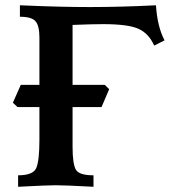

<svg xmlns="http://www.w3.org/2000/svg" viewBox="-20 -715 661 735"><path d="M337.9 0Q227.5 -5.9 193.4 -5.9Q162.6 -5.9 49.3 0V-43.9Q106.9 -43.9 118.9 -72Q130.9 -100.1 130.9 -179.7V-571.3Q130.9 -616.2 116 -633.5Q101.1 -650.9 56.2 -650.9V-694.8Q207.5 -688 323.7 -688Q442.4 -688 577.1 -694.8Q582 -613.8 609.9 -560.5L570.3 -540.5Q549.3 -587.4 509.5 -605Q469.7 -622.6 375 -622.6Q334.5 -622.6 257.8 -619.6V-153.8Q257.8 -86.9 270.5 -65.4Q283.2 -43.9 337.9 -43.9ZM368.7 -305.2H46.9L29.3 -321.8L59.6 -390.1H381.3L397.9 -373.5Z"/></svg>

Font: Kelvinch
Style: Bold
Weight: 700
Designer: Paul James Miller
Foundry: High-Logic / Made with FontCreator
Version: Version 3.501;March 28, 2021;FontCreator 13.0.0.2683 64-bit